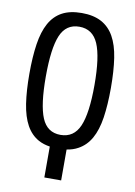

<svg xmlns="http://www.w3.org/2000/svg" viewBox="-94 -765 688 979"><g transform="rotate(10 250.0 -275.5)"><path d="M249 -705Q310 -705 351 -683Q392 -661 416.5 -617.5Q441 -574 451 -508Q461 -442 461 -354Q461 -266 451 -200Q441 -134 416.5 -90.5Q392 -47 351 -25Q326 -11 293 -6V154H206V-6Q173 -11 147 -25Q107 -47 83 -90.5Q59 -134 49 -200Q39 -266 39 -354Q39 -442 49 -508Q59 -574 83 -617.5Q107 -661 147.5 -683Q188 -705 249 -705ZM249 -634Q180 -634 152 -567Q124 -500 124 -354Q124 -208 152 -141Q180 -74 249 -74Q318 -74 347 -141Q376 -208 376 -354Q376 -500 347 -567Q318 -634 249 -634Z"/></g></svg>

Font: D2Coding ligature
Style: Regular
Weight: 400
Monospace: yes
Designer: Yong-Rak Park; Jeong-Hwan Yoon; Sang-Min Lee;
Foundry: NHN Corporation
Version: Version 1.3.2; Build 20180524